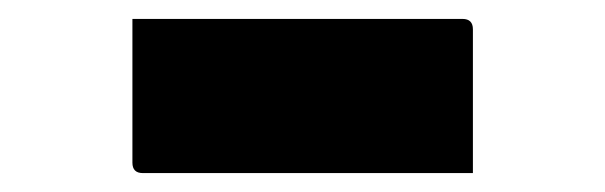

<svg xmlns="http://www.w3.org/2000/svg" viewBox="-20 -808 640 203"><path d="M120 -788H469Q480 -788 480 -777V-625H131Q120 -625 120 -636Z"/></svg>

Font: Recursive Sn Lnr St XBk
Style: Regular
Weight: 1000
Version: Version 1.079;hotconv 1.0.112;makeotfexe 2.5.65598; ttfautoh